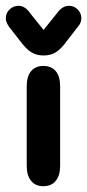

<svg xmlns="http://www.w3.org/2000/svg" viewBox="-35 -631 300 661"><path d="M57 -60Q57 -27 72 -8.5Q87 10 114 10Q142 10 157 -8.5Q172 -27 172 -60V-334Q172 -368 157 -386Q142 -404 114 -404Q87 -404 72 -386Q57 -368 57 -334ZM115 -528 70 -584Q52 -611 29 -611Q11 -611 -2 -598.5Q-15 -586 -15 -568Q-15 -555 -4 -539L35 -489Q55 -462 73 -451Q91 -440 115 -440Q140 -440 158 -451.5Q176 -463 196 -491L234 -540Q240 -547 242.5 -554Q245 -561 245 -568Q245 -586 232.5 -598.5Q220 -611 202 -611Q179 -611 160 -584Z"/></svg>

Font: Beiruti
Style: Bold
Weight: 700
Designer: Arlette Boutros
Foundry: Boutros
Version: Version 1.41